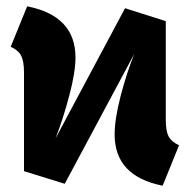

<svg xmlns="http://www.w3.org/2000/svg" viewBox="-20 -570 601 608"><path d="M495 18Q343 -12 343 -144Q343 -193 362 -266Q381 -339 405 -399L185 12L56 -28V-341Q56 -376 47 -393.5Q38 -411 14 -422L66 -550Q219 -520 219 -388Q219 -342 200 -269.5Q181 -197 156 -132L376 -544L505 -503V-190Q505 -155 514 -138Q523 -121 547 -110Z"/></svg>

Font: Trujillo ExtraBold
Style: Regular
Weight: 800
Designer: Fira Sans original fonts by bBox Type GmbH, Carrois Corporate GbR, & Edenspiekermann AG / Changes by Cristiano Sobral
Foundry: Fira Sans original fonts by bBox Type GmbH, Carrois Corporate GbR, & Edenspiekermann AG / Changes by Cristiano Sobral
Version: Version 4.301;July 28, 2020;FontCreator 13.0.0.2655 64-bit